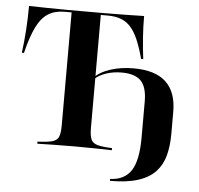

<svg xmlns="http://www.w3.org/2000/svg" viewBox="-51 -623 831 803"><g transform="rotate(5 365.0 -221.5)"><path d="M123.4 0V-8.9Q164.5 -10.5 185.1 -16.1Q205.6 -21.8 212.1 -37.5Q218.5 -53.2 218.5 -84.7V-559.7H189.5Q148.4 -559.7 120.2 -541.9Q91.9 -524.2 71.8 -483.5Q51.6 -442.7 34.7 -373.4H25.8Q32.3 -422.6 35.5 -471.8Q38.7 -521 38.7 -571Q74.2 -570.2 116.9 -569.4Q159.7 -568.5 202.4 -568.5Q245.2 -568.5 280.6 -568.5Q315.3 -568.5 357.7 -568.5Q400 -568.5 443.1 -569.4Q486.3 -570.2 521.8 -571Q521.8 -525.8 525 -481Q528.2 -436.3 533.9 -391.1H525Q512.1 -438.7 498 -471.4Q483.9 -504 466.1 -523.4Q448.4 -542.7 425 -551.2Q401.6 -559.7 371 -559.7H341.1V-84.7Q341.1 -53.2 348 -37.5Q354.8 -21.8 375.4 -16.1Q396 -10.5 436.3 -8.9V0Q410.5 -0.8 369 -1.6Q327.4 -2.4 281.5 -2.4Q233.1 -2.4 191.1 -1.6Q149.2 -0.8 123.4 0ZM439.5 128.2V120.2Q500 117.7 527.8 75Q555.6 32.3 555.6 -63.7V-215.3Q555.6 -275 530.6 -301.2Q505.6 -327.4 449.2 -327.4Q414.5 -327.4 384.3 -317.3Q354 -307.3 333.9 -287.9V-296.8Q357.3 -321 401.2 -335.1Q445.2 -349.2 497.6 -349.2Q588.7 -349.2 633.5 -307.3Q678.2 -265.3 678.2 -182.3V-88.7Q678.2 -39.5 667.7 0.4Q657.3 40.3 631 69Q604.8 97.6 558.1 112.9Q511.3 128.2 439.5 128.2Z"/></g></svg>

Font: Playfair 144pt
Style: Bold
Weight: 700
Version: Version 2.001;gftools[0.9.30]